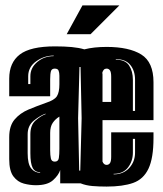

<svg xmlns="http://www.w3.org/2000/svg" viewBox="-20 -676 601 708"><path d="M373 12Q345 12 321 10Q297 8 277 0H202V-49Q196 -30 175.5 -11.5Q155 7 112 7Q91 7 68 1Q45 -5 29.5 -25.5Q14 -46 14 -89V-170Q14 -212 34 -235.5Q54 -259 85 -272Q116 -285 150 -297Q181 -307 190 -321.5Q199 -336 199 -365V-397Q199 -408 196 -415.5Q193 -423 182 -423Q171 -423 168 -414Q165 -404 165 -384V-321H14V-386Q14 -445 53 -475Q92 -505 183 -505Q218 -505 244.5 -502.5Q271 -500 291 -494Q326 -503 373 -503Q456 -503 501 -475Q546 -447 546 -373V-233H358V-80Q363 -68 373 -68Q381 -68 385.5 -74.5Q390 -81 390 -98V-188H546V-167Q546 -93 527.5 -54Q509 -15 471 -1.5Q433 12 373 12ZM84 -366H92V-395Q92 -426 117.5 -447.5Q143 -469 178 -469V-471Q143 -471 113.5 -450Q84 -429 84 -395ZM470 -267H478V-382Q478 -415 460.5 -436.5Q443 -458 407 -458V-456Q442 -456 456 -434.5Q470 -413 470 -382ZM272 -47H276L281 -240L277 -429H273L268 -240ZM358 -300H390V-393Q390 -410 385.5 -416.5Q381 -423 373 -423Q361 -423 357 -407Q358 -405 358 -402Q358 -399 358 -397ZM128 -39V-41Q109 -41 100.5 -57Q92 -73 92 -111V-181Q92 -215 111.5 -232Q131 -249 148 -255V-257Q128 -250 105 -231.5Q82 -213 82 -181V-111Q82 -71 95 -55Q108 -39 128 -39ZM182 -80Q195 -80 197 -93.5Q199 -107 199 -127V-246Q184 -237 174.5 -223Q165 -209 165 -186V-121Q165 -104 167.5 -92Q170 -80 182 -80ZM399 -33Q435 -33 456.5 -56.5Q478 -80 478 -113V-164H470V-113Q470 -82 452 -58.5Q434 -35 399 -35ZM226 -550 284 -656H420L314 -550Z"/></svg>

Font: Alumni Sans Inline One
Style: Regular
Weight: 400
Designer: Robert E. Leuschke
Foundry: Robert E. Leuschke
Version: Version 1.100; ttfautohint (v1.8.3)